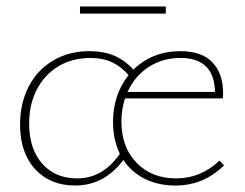

<svg xmlns="http://www.w3.org/2000/svg" viewBox="-20 -570 757 593"><path d="M492 -528H227V-550H492ZM672 -59Q637 -26 600.5 -11.5Q564 3 522 3Q469 3 427.5 -17.5Q386 -38 361 -76Q302 3 212 3Q135 3 88.5 -47.5Q42 -98 42 -185Q42 -251 68.5 -302.5Q95 -354 144 -383Q193 -412 256 -412Q300 -412 333 -398Q366 -384 392 -355Q451 -412 537 -412Q603 -412 636 -377.5Q669 -343 669 -283Q669 -271 668 -266H366Q355 -231 355 -195Q355 -115 402 -67Q449 -19 524 -19Q600 -19 658 -74ZM350 -95Q329 -140 329 -193Q329 -277 377 -338Q355 -364 326.5 -377.5Q298 -391 260 -391Q203 -391 160 -365Q117 -339 93.5 -293Q70 -247 70 -189Q70 -110 110.5 -64.5Q151 -19 218 -19Q298 -19 350 -95ZM374 -286H644Q643 -339 616 -365Q589 -391 538 -391Q482 -391 439 -363Q396 -335 374 -286Z"/></svg>

Font: Ysabeau Infant Extralight
Style: Regular
Weight: 200
Designer: Christian Thalmann (Catharsis Fonts)
Version: Version 0.003